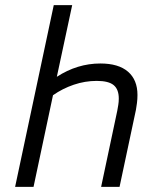

<svg xmlns="http://www.w3.org/2000/svg" viewBox="-20 -730 620 750"><path d="M39 0 190 -710H262L202 -430Q282 -482 372 -482Q443 -482 480 -450Q517 -418 517 -359Q517 -343 515 -327.5Q513 -312 511 -301L447 0H375L438 -297Q440 -308 442 -320Q444 -332 444 -345Q444 -381 424 -397.5Q404 -414 358 -414Q312 -414 268 -399Q224 -384 187 -358L111 0Z"/></svg>

Font: Sometype Mono
Style: Italic
Weight: 400
Italic angle: -12°
Monospace: yes
Designer: Ryoichi Tsunekawa
Foundry: Dharma Type
Version: Version 1.000; ttfautohint (v1.8.3)